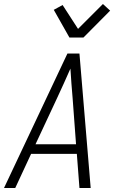

<svg xmlns="http://www.w3.org/2000/svg" viewBox="-24 -937 594 957"><path d="M-4 0 312 -670H372L428 0H372L359 -170H131L52 0ZM355 -218 338 -447Q335 -484 332 -521Q329 -558 327 -595Q311 -558 294 -521Q277 -484 260 -447L153 -218ZM322 -750 244 -888 288 -912 365 -793 489 -917 525 -884 392 -750Z"/></svg>

Font: Lode Dark Term
Style: Italic
Weight: 400
Italic angle: -11°
Monospace: yes
Designer: Belleve Invis
Foundry: Belleve Invis
Version: Version 29.2.0